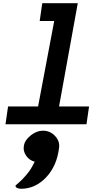

<svg xmlns="http://www.w3.org/2000/svg" viewBox="-20 -770 658 1190"><path d="M14 0 30 -110H216L316 -640H226L242 -750H462L346 -110H532L516 0ZM110 400Q96 400 85.5 394.5Q75 389 76 381Q76 379 95.5 363Q115 347 144.5 312.5Q174 278 195 232Q162 224 142 195Q122 166 128 134Q133 99 170 69.5Q207 40 246 40Q291 40 321.5 73Q352 106 346 146Q333 258 266 329Q199 400 110 400Z"/></svg>

Font: Hermit
Style: Bold Italic
Weight: 700
Italic angle: -10°
Designer: Pablo Caro
Version: Version 2.000;PS 002.000;hotconv 1.0.88;makeotf.lib2.5.64775